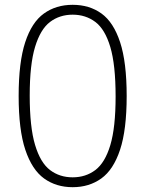

<svg xmlns="http://www.w3.org/2000/svg" viewBox="-20 -769 604 798"><path d="M282 9Q213.5 9 163.2 -27.2Q113 -63.5 85.2 -146.5Q57.5 -229.5 57.5 -370Q57.5 -510.5 84.8 -593.5Q112 -676.5 162.5 -712.8Q213 -749 282 -749Q351.5 -749 401.8 -712.8Q452 -676.5 479.2 -593.5Q506.5 -510.5 506.5 -370Q506.5 -229.5 479 -146.5Q451.5 -63.5 401 -27.2Q350.5 9 282 9ZM282 -32Q336 -32 376.2 -62.2Q416.5 -92.5 438.5 -165.8Q460.5 -239 460.5 -368Q460.5 -499.5 438.5 -573.5Q416.5 -647.5 376.2 -677.8Q336 -708 282 -708Q228 -708 188 -677.8Q148 -647.5 125.8 -574.2Q103.5 -501 103.5 -372Q103.5 -240.5 125.8 -166.5Q148 -92.5 188 -62.2Q228 -32 282 -32Z"/></svg>

Font: Encode Sans SmCnd XLt
Style: Regular
Weight: 200
Width: 4
Designer: Multiple Designers
Foundry: Impallari Type
Version: Version 3.002; ttfautohint (v1.8.3) -l 8 -r 50 -G 200 -x 14 